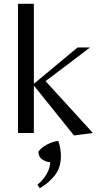

<svg xmlns="http://www.w3.org/2000/svg" viewBox="-20 -703 533 1015"><path d="M371 13 159 -251V0H75V-683H159V-260L390 -452H456L221 -274L471 0ZM190 292 178 273Q207 250 226 218Q245 186 245 154Q224 154 203.5 140Q183 126 183 99Q197 78 228 61.5Q259 45 288 42Q296 64 299 84Q302 104 302 122Q302 184 269 225Q236 266 190 292Z"/></svg>

Font: Belleza
Style: Regular
Weight: 400
Designer: Eduardo Rodriguez Tunni
Foundry: Eduardo Rodriguez Tunni
Version: Version 1.003; ttfautohint (v1.8.4.7-5d5b)